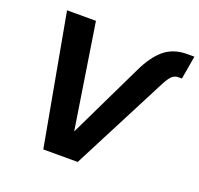

<svg xmlns="http://www.w3.org/2000/svg" viewBox="-126 -867 1044 1006"><g transform="rotate(20 396.0 -364.0)"><path d="M532.7 -555.2Q574.2 -643.6 625.2 -685.5Q676.3 -727.5 752.4 -727.5H792L770 -597.7H753.4Q728.5 -597.7 713.9 -582.8Q699.2 -567.9 683.6 -538.1L406.2 0H214.4L82 -727.5H243.2L334 -145.5H335Z"/></g></svg>

Font: Inter Display
Style: Bold Italic
Weight: 700
Italic angle: -9.39999°
Designer: Rasmus Andersson
Foundry: rsms
Version: Version 4.000;git-a52131595